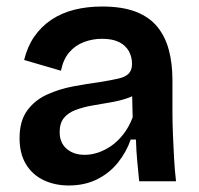

<svg xmlns="http://www.w3.org/2000/svg" viewBox="-20 -556 612 589"><path d="M191 13Q148 13 113.5 -3.5Q79 -20 59.5 -52.5Q40 -85 40 -132Q40 -185 63.5 -217Q87 -249 124.5 -266Q162 -283 204.5 -291Q247 -299 285 -304Q322 -310 343.5 -315Q365 -320 375 -330.5Q385 -341 385 -360Q385 -382 375 -399.5Q365 -417 345 -427Q325 -437 293 -437Q264 -437 237.5 -427Q211 -417 192.5 -395.5Q174 -374 167 -339L54 -372Q64 -413 85 -443.5Q106 -474 137 -495Q168 -516 207.5 -526Q247 -536 293 -536Q355 -536 396.5 -520Q438 -504 462.5 -474Q487 -444 498 -402.5Q509 -361 509 -311V-214Q509 -180 510.5 -143.5Q512 -107 514 -70.5Q516 -34 520 0H407Q404 -29 401 -61.5Q398 -94 397 -128H381Q368 -90 342 -57.5Q316 -25 278 -6Q240 13 191 13ZM240 -81Q260 -81 281 -88Q302 -95 322 -109Q342 -123 359 -145Q376 -167 387 -196L385 -280L410 -276Q393 -262 368.5 -254Q344 -246 316.5 -241.5Q289 -237 261.5 -232Q234 -227 211.5 -218.5Q189 -210 176 -194Q163 -178 163 -151Q163 -118 184.5 -99.5Q206 -81 240 -81Z"/></svg>

Font: Bricolage Grotesque SemiBold
Style: Regular
Weight: 600
Designer: Mathieu Triay
Foundry: Atelier Triay
Version: Version 1.000;gftools[0.9.30]